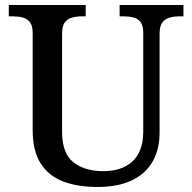

<svg xmlns="http://www.w3.org/2000/svg" viewBox="-20 -734 765 764"><path d="M367 10Q288 10 230 -12.5Q172 -35 141 -85Q110 -135 110 -216V-603Q110 -632 99 -646Q88 -660 70 -664.5Q52 -669 31 -669H15V-714H321V-669H306Q285 -669 266.5 -664Q248 -659 237.5 -644.5Q227 -630 227 -599V-210Q227 -124 272 -88.5Q317 -53 389 -53Q443 -53 479 -72Q515 -91 532.5 -126Q550 -161 550 -208V-603Q550 -632 539.5 -646Q529 -660 511 -664.5Q493 -669 472 -669H456V-714H710V-669H694Q673 -669 655 -664Q637 -659 626 -644.5Q615 -630 615 -599V-206Q615 -140 587.5 -91.5Q560 -43 505 -16.5Q450 10 367 10Z"/></svg>

Font: Noto Serif Khmer Medium
Style: Regular
Weight: 500
Version: Version 2.003